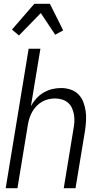

<svg xmlns="http://www.w3.org/2000/svg" viewBox="-20 -992 540 1012"><path d="M80 -805 43 -836 161 -972H243L313 -832L271 -809L195 -923ZM10 0 131 -735H193L143 -433Q155 -455 172 -473.5Q189 -492 210.5 -504.5Q232 -517 255.5 -522.5Q279 -528 302 -528Q328 -528 352 -520Q376 -512 393 -495Q410 -478 419 -454.5Q428 -431 431.5 -406Q435 -381 433.5 -355Q432 -329 428 -302L378 0H316L367 -311Q371 -331 372 -350Q373 -369 370 -387Q367 -405 359.5 -422Q352 -439 338.5 -450.5Q325 -462 307.5 -467.5Q290 -473 271 -473Q253 -473 235.5 -469Q218 -465 202 -456Q186 -447 172.5 -433Q159 -419 150 -403Q141 -387 135.5 -370Q130 -353 127 -335L72 0Z"/></svg>

Font: Iosevka Curly Light
Style: Italic
Weight: 300
Italic angle: -9°
Monospace: yes
Designer: Belleve Invis
Foundry: Belleve Invis
Version: Version 22.1.2; ttfautohint (v1.8.4)